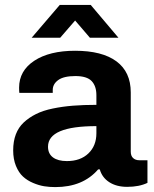

<svg xmlns="http://www.w3.org/2000/svg" viewBox="-20 -743 620 775"><path d="M107.9 -590.8 221.2 -723.1H346.2L458 -590.8H342.8L283.2 -660.2L223.1 -590.8ZM203.1 12.2Q179.7 12.2 158.4 8.8Q137.2 5.4 113.5 -4.6Q89.8 -14.6 72.8 -30.3Q55.7 -45.9 44.4 -73.2Q33.2 -100.6 33.2 -136.2Q33.2 -172.4 43.9 -200.7Q54.7 -229 75.9 -248.8Q97.2 -268.6 125.5 -282.7Q153.8 -296.9 192.9 -304.9Q231.9 -313 274.4 -316.4Q316.9 -319.8 369.1 -319.8V-358.9Q369.1 -395.5 349.9 -415.8Q330.6 -436 284.2 -436Q237.3 -436 215.1 -419.9Q192.9 -403.8 192.9 -379.9V-368.2H58.1Q57.1 -374 57.1 -389.2Q57.1 -457.5 118.4 -497.8Q179.7 -538.1 283.2 -538.1Q392.1 -538.1 450 -495.4Q507.8 -452.6 507.8 -370.1V-130.9Q507.8 -113.8 517.3 -105Q526.9 -96.2 542 -96.2H575.2V-4.9Q542 11.2 493.2 11.2Q450.2 11.2 421.1 -7.6Q392.1 -26.4 382.8 -59.1H376Q314.5 12.2 203.1 12.2ZM250 -92.8Q304.7 -92.8 336.9 -123.8Q369.1 -154.8 369.1 -205.1V-233.9Q173.8 -233.9 173.8 -150.9Q173.8 -122.6 193.8 -107.7Q213.9 -92.8 250 -92.8Z"/></svg>

Font: Archivo
Style: Bold
Weight: 700
Designer: Hector Gatti
Foundry: Omnibus-Type
Version: Version 2.001